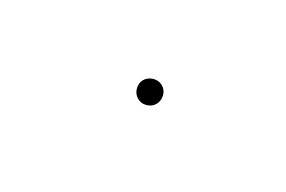

<svg xmlns="http://www.w3.org/2000/svg" viewBox="-2 -228 603 405"><g transform="rotate(-30 300.0 -26.0)"><path d="M287.6 -25.4Q287.6 -37.6 296.4 -46.1Q305.2 -54.7 315.9 -54.7Q327.1 -54.7 336.2 -46.1Q345.2 -37.6 345.2 -25.4Q345.2 -13.7 336.2 -5.4Q327.1 2.9 315.9 2.9Q305.2 2.9 296.4 -5.4Q287.6 -13.7 287.6 -25.4Z"/></g></svg>

Font: TypoPRO Roboto Mono
Style: Regular
Weight: 250
Designer: Google
Version: Version 2.000986; 2015; ttfautohint (v1.3)